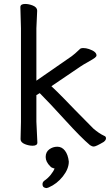

<svg xmlns="http://www.w3.org/2000/svg" viewBox="-20 -727 556 971"><path d="M215 224Q207 224 201 219.5Q195 215 195 204Q195 194 204 187Q222 175 236.5 157Q251 139 256 125Q254 124 251 124Q240 121 235 115Q211 92 211 67Q211 42 229 28.5Q247 15 270 15Q293 15 308.5 35Q324 55 328 90Q328 127 298 165Q268 203 226 221Q218 224 216.5 224Q215 224 215 224ZM169 -6Q169 10 145 10Q126 10 106 2Q84 -7 84 -23L86 -110V-584L83 -691Q83 -707 107 -707Q126 -707 146 -699Q168 -690 168 -673Q168 -673 164 -584V-319L343 -443Q358 -454 382 -477Q387 -484 401 -484Q415 -484 430 -479Q468 -466 468 -447Q468 -441 459.5 -434.5Q451 -428 425 -413.5Q399 -399 386 -390L240 -291Q268 -265 305 -227Q338 -192 452 -77Q481 -52 507 -40Q516 -37 516 -27.5Q516 -18 504 -9Q465 14 455 14Q455 14 454 14Q445 14 435 7Q390 -31 309.5 -119.5Q229 -208 181 -256L164 -246V-112Z"/></svg>

Font: Moon Stars Kai
Style: Bold
Weight: 700
Designer: GuiWonder
Version: Version 1.101